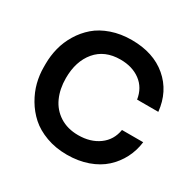

<svg xmlns="http://www.w3.org/2000/svg" viewBox="-166 -926 1132 1121"><g transform="rotate(30 399.5 -366.0)"><path d="M418.9 19Q342.3 19 278.8 -4.4Q215.3 -27.8 173.1 -65.7Q130.9 -103.5 101.8 -153.1Q72.8 -202.6 59.8 -253.7Q46.9 -304.7 46.9 -356V-377.9Q46.9 -433.1 60.3 -485.8Q73.7 -538.6 103 -586.9Q132.3 -635.3 174.3 -671.6Q216.3 -708 278.3 -729.5Q340.3 -751 414.1 -751Q560.1 -751 651.6 -673.1Q743.2 -595.2 756.8 -464.8H613.8Q602.1 -538.6 548.1 -578.9Q494.1 -619.1 414.1 -619.1Q308.1 -619.1 249.5 -549.3Q190.9 -479.5 190.9 -366.2Q190.9 -293.5 216.6 -236.6Q242.2 -179.7 294.4 -146.2Q346.7 -112.8 418.9 -112.8Q501.5 -112.8 557.9 -153.8Q614.3 -194.8 626 -267.1H769Q761.7 -207.5 735.1 -156Q708.5 -104.5 665.3 -65.2Q622.1 -25.9 558.6 -3.4Q495.1 19 418.9 19Z"/></g></svg>

Font: Sora SemiBold
Style: Regular
Weight: 600
Designer: Jonathan Barnbrook, Julián Moncada
Foundry: Barnbrook Fonts
Version: Version 2.000